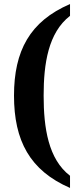

<svg xmlns="http://www.w3.org/2000/svg" viewBox="-20 -789 393 946"><path d="M325 137V77C218 -5 195 -159 195 -318C195 -476 218 -628 325 -711V-769C127 -684 49 -538 49 -318C49 -96 127 51 325 137Z"/></svg>

Font: Noto Serif Georgian Condensed Bold
Style: Regular
Weight: 700
Width: 3
Designer: Monotype Design Team, Akaki Razmadze
Foundry: Google LLC
Version: Version 2.003